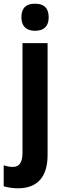

<svg xmlns="http://www.w3.org/2000/svg" viewBox="-59 -781 341 1041"><path d="M57 -687C57 -637 86 -614 131 -614C177 -614 205 -637 205 -687C205 -738 179 -761 131 -761C84 -761 57 -739 57 -687ZM40 240C146 239 199 176 199 59V-547H63V47C63 102 44 124 11 124C-6 124 -22 121 -39 115V229C-16 236 13 240 40 240Z"/></svg>

Font: Noto Sans Devanagari UI Condensed
Style: Bold
Weight: 700
Width: 3
Designer: Jelle Bosma - Monotype Design Team
Foundry: Monotype Imaging Inc.
Version: Version 2.004